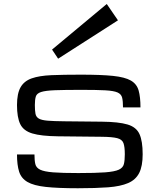

<svg xmlns="http://www.w3.org/2000/svg" viewBox="-20 -957 816 987"><path d="M380.4 10.7Q277.8 10.7 215.6 3.9Q153.3 -2.9 121.3 -21.5Q89.4 -40 78.4 -74.2Q67.4 -108.4 67.4 -163.1H157.2Q157.2 -132.3 161.6 -113.5Q166 -94.7 186.5 -84.7Q207 -74.7 253.2 -71Q299.3 -67.4 382.8 -67.4Q471.2 -67.4 520.3 -71Q569.3 -74.7 590.8 -84.7Q612.3 -94.7 616.9 -113.8Q621.6 -132.8 621.6 -164.1Q621.6 -202.1 614.7 -221.2Q607.9 -240.2 582.5 -246.8Q557.1 -253.4 501.5 -253.9L277.8 -256.3Q191.4 -257.3 146 -271Q100.6 -284.7 84 -319.1Q67.4 -353.5 67.4 -417Q67.4 -476.1 85.7 -508.3Q104 -540.5 143.1 -554.2Q182.1 -567.9 244.6 -570.6Q307.1 -573.2 395.5 -573.2Q499.5 -573.2 560.8 -566.9Q622.1 -560.5 652.6 -543Q683.1 -525.4 692.6 -491.9Q702.1 -458.5 702.1 -404.8H612.3Q612.3 -436.5 607.9 -454.8Q603.5 -473.1 584.2 -481.7Q564.9 -490.2 521.7 -492.7Q478.5 -495.1 400.4 -495.1Q311.5 -495.1 262.2 -493.2Q212.9 -491.2 190.9 -483.9Q168.9 -476.6 164.1 -460.7Q159.2 -444.8 159.2 -417Q159.2 -388.7 162.4 -372.3Q165.5 -356 179.2 -347.7Q192.9 -339.4 223.9 -336.7Q254.9 -334 310.5 -333.5L503.4 -331.5Q590.3 -330.6 635.5 -317.1Q680.7 -303.7 697 -267.8Q713.4 -231.9 713.4 -164.1Q713.4 -103 695.6 -67.9Q677.7 -32.7 638.7 -15.9Q599.6 1 535.9 5.9Q472.2 10.7 380.4 10.7ZM278.8 -655.3 247.6 -702.1 528.8 -936.5 586.4 -852.5Z"/></svg>

Font: Michroma
Style: Regular
Weight: 400
Designer: Vernon Adams
Foundry: Vernon Adams
Version: Version 1.100; ttfautohint (v1.8.4.7-5d5b);gftools[0.9.29]